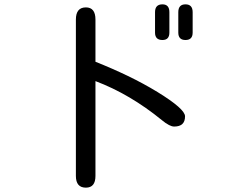

<svg xmlns="http://www.w3.org/2000/svg" viewBox="-20 -827 1040 883"><path d="M727 -643Q693 -643 693 -677V-771Q693 -807 727 -807Q759 -807 759 -771V-677Q759 -643 727 -643ZM833 -643Q800 -643 800 -677V-771Q800 -807 833 -807Q866 -807 866 -771V-677Q866 -643 833 -643ZM375 36Q329 36 329 -18V-737Q329 -793 375 -793Q419 -793 419 -737V-543Q497 -512 568.5 -477.5Q640 -443 704 -404Q831 -326 831 -292Q831 -245 781 -245Q760 -245 725 -274Q578 -394 419 -454V-18Q419 36 375 36Z"/></svg>

Font: Huninn
Style: Regular
Weight: 400
Designer: justfont
Foundry: justfont
Version: Version 1.003